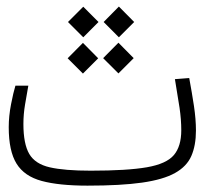

<svg xmlns="http://www.w3.org/2000/svg" viewBox="-20 -568 626 589"><path d="M248.5 1.5Q161.1 1.5 107.9 -12.9Q54.7 -27.3 30.8 -65.9Q6.8 -104.5 6.8 -177.7Q6.8 -211.9 13.9 -248.3Q21 -284.7 27.3 -305.2H66.9Q62 -277.3 56.9 -247.6Q51.8 -217.8 51.8 -187.5Q51.8 -126.5 69.8 -95.7Q87.9 -64.9 132.8 -54.7Q177.7 -44.4 258.3 -44.4Q370.6 -44.4 430.7 -54.9Q490.7 -65.4 513.4 -92.3Q536.1 -119.1 536.1 -168.5Q536.1 -201.2 530.8 -237.3Q525.4 -273.4 516.6 -325.2L560.5 -328.6Q568.8 -283.7 575 -242.9Q581.1 -202.1 581.1 -167.5Q581.1 -122.1 567.1 -89.8Q553.2 -57.6 517.1 -37.4Q481 -17.1 416 -7.8Q351.1 1.5 248.5 1.5ZM234.4 -342.3 187.5 -389.2 234.4 -436.5 281.2 -389.2ZM235.4 -453.6 188.5 -500.5 235.4 -547.4 282.2 -500.5ZM343.3 -342.8 296.4 -389.6 343.3 -437 390.1 -389.6ZM344.7 -453.6 297.9 -500.5 344.7 -547.9 391.6 -500.5Z"/></svg>

Font: Cascadia Mono ExtraLight
Style: Regular
Weight: 200
Monospace: yes
Designer: Aaron Bell
Foundry: Saja Typeworks
Version: Version 2404.023; ttfautohint (v1.8.4)